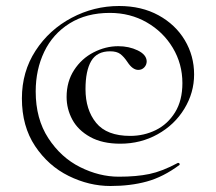

<svg xmlns="http://www.w3.org/2000/svg" viewBox="-20 -547 719 640"><path d="M53 -219Q53 -308 98.5 -378Q144 -448 218.5 -487.5Q293 -527 377 -527Q452 -527 508.5 -496Q565 -465 596 -413Q627 -361 627 -299Q627 -238 594.5 -184.5Q562 -131 505.5 -99.5Q449 -68 381 -68Q321 -68 280.5 -90.5Q240 -113 221 -148.5Q202 -184 202 -224Q202 -275 227 -313.5Q252 -352 292 -372.5Q332 -393 374 -393Q410 -393 439 -379Q468 -365 469 -343Q469 -331 461 -322.5Q453 -314 441 -314Q422 -314 405 -340Q393 -358 381 -367Q369 -376 347 -376Q303 -376 284 -343.5Q265 -311 265 -250Q265 -181 300.5 -137.5Q336 -94 414 -94Q460 -94 499.5 -113.5Q539 -133 563.5 -172.5Q588 -212 588 -270Q588 -334 556 -387.5Q524 -441 469 -472.5Q414 -504 346 -504Q268 -504 212 -469Q156 -434 127.5 -374.5Q99 -315 99 -242Q99 -151 141 -86.5Q183 -22 247 10Q311 42 376 42Q435 42 478 33Q521 24 573 -4H574Q577 -4 578.5 -1.5Q580 1 578 3Q524 43 469.5 58Q415 73 348 73Q277 73 209 39.5Q141 6 97 -60Q53 -126 53 -219Z"/></svg>

Font: Cormorant SC
Style: Regular
Weight: 400
Designer: Christian Thalmann (Catharsis Fonts)
Foundry: Catharsis Fonts
Version: Version 4.000